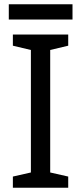

<svg xmlns="http://www.w3.org/2000/svg" viewBox="-20 -875 379 895"><path d="M318 -855H21V-784H318ZM298 0V-52L214 -71V-642L298 -662V-714H40V-662L124 -642V-71L40 -52V0Z"/></svg>

Font: Noto Sans Bhaiksuki
Style: Regular
Weight: 400
Designer: Monotype Design Team
Foundry: Monotype Imaging Inc.
Version: Version 2.002